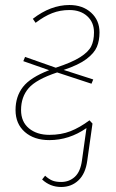

<svg xmlns="http://www.w3.org/2000/svg" viewBox="-20 -549 463 766"><path d="M64 -110Q64 -63 95.5 -37Q127 -11 177 -11Q224 -11 261 -25.5Q298 -40 337 -69L349 -56L328 93Q321 144 293 170.5Q265 197 224 197Q180 197 148 167L160 152Q174 165 188 171Q202 177 224 177Q256 177 278.5 156.5Q301 136 307 91L325 -38Q256 10 177 10Q116 10 79 -22.5Q42 -55 42 -110Q42 -164 71.5 -202Q101 -240 176 -269L73 -305L80 -322L202 -279H203Q267 -300 300 -321Q333 -342 344 -364.5Q355 -387 355 -420Q355 -460 328 -484.5Q301 -509 257 -509Q220 -509 188 -496.5Q156 -484 122 -458L111 -474Q182 -529 257 -529Q310 -529 343.5 -498.5Q377 -468 377 -420Q377 -387 366.5 -362Q356 -337 325 -313.5Q294 -290 234 -270L352 -232L345 -215L208 -260Q124 -232 94 -197Q64 -162 64 -110Z"/></svg>

Font: Fira Sans Condensed Thin
Style: Italic
Weight: 250
Width: 3
Italic angle: -8°
Designer: Carrois Corporate & Edenspiekermann AG
Foundry: Carrois Corporate GbR & Edenspiekermann AG
Version: Version 4.203